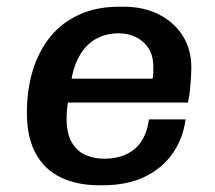

<svg xmlns="http://www.w3.org/2000/svg" viewBox="-20 -541 640 571"><path d="M275 10Q210 10 161.5 -13Q113 -36 86.5 -84Q60 -132 60 -205Q60 -274 77.5 -331.5Q95 -389 129.5 -431.5Q164 -474 215.5 -497.5Q267 -521 334 -521H348Q407 -521 452.5 -498Q498 -475 523.5 -434.5Q549 -394 549 -340Q549 -329 548 -311Q547 -293 545 -273.5Q543 -254 539 -236H131L188 -275Q184 -252 181 -230Q178 -208 178 -190Q178 -144 193.5 -117.5Q209 -91 234.5 -80Q260 -69 290 -69Q346 -69 380.5 -98Q415 -127 423 -186H532Q524 -128 493 -84Q462 -40 410 -15Q358 10 284 10ZM190 -291 141 -307H434Q436 -321 436 -328Q436 -335 436 -341Q436 -375 422 -397Q408 -419 384.5 -430.5Q361 -442 333 -442Q294 -442 264 -424.5Q234 -407 215.5 -373.5Q197 -340 190 -291Z"/></svg>

Font: Chivo Mono Medium
Style: Italic
Weight: 500
Italic angle: -8.05°
Monospace: yes
Designer: Hector Gatti
Foundry: Omnibus-Type
Version: Version 1.008